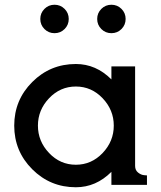

<svg xmlns="http://www.w3.org/2000/svg" viewBox="-20 -780 680 810"><path d="M407.5 -657.5Q390 -675 390 -700Q390 -725 407.5 -742.5Q425 -760 450 -760Q475 -760 492.5 -742.5Q510 -725 510 -700Q510 -675 492.5 -657.5Q475 -640 450 -640Q425 -640 407.5 -657.5ZM167.5 -657.5Q150 -675 150 -700Q150 -725 167.5 -742.5Q185 -760 210 -760Q235 -760 252.5 -742.5Q270 -725 270 -700Q270 -675 252.5 -657.5Q235 -640 210 -640Q185 -640 167.5 -657.5ZM187 -365.5Q140 -316 140 -250Q140 -184 187 -134.5Q234 -85 300 -85Q366 -85 413 -134.5Q460 -184 460 -250Q460 -316 413 -365.5Q366 -415 300 -415Q234 -415 187 -365.5ZM600 -40V0H450V-55Q385 10 300 10Q192 10 116 -66Q40 -142 40 -250Q40 -358 116 -434Q192 -510 300 -510Q385 -510 450 -445V-500H550V-80Q550 -62 562.5 -52Q575 -42 588 -41Z"/></svg>

Font: Laverick
Style: Regular
Weight: 400
Designer: Daniel Pimley
Foundry: Daniel Pimley
Version: Version 1.000;PS 001.001;hotconv 1.0.56